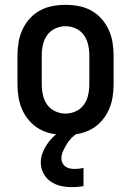

<svg xmlns="http://www.w3.org/2000/svg" viewBox="-20 -548 540 791"><path d="M250 8Q223 8 196 3Q169 -2 145 -15Q121 -28 102.5 -48.5Q84 -69 72.5 -94Q61 -119 56.5 -146Q52 -173 52 -200V-320Q52 -347 56.5 -374Q61 -401 72.5 -426Q84 -451 102.5 -471.5Q121 -492 145 -505Q169 -518 196 -523Q223 -528 250 -528Q277 -528 304 -523Q331 -518 355 -505Q379 -492 397.5 -471.5Q416 -451 427.5 -426Q439 -401 443.5 -374Q448 -347 448 -320V-200Q448 -173 443.5 -146Q439 -119 427.5 -94Q416 -69 397.5 -48.5Q379 -28 355 -15Q331 -2 304 3Q277 8 250 8ZM250 -80Q272 -80 292.5 -89.5Q313 -99 325.5 -116.5Q338 -134 343 -156Q348 -178 348 -200V-320Q348 -342 343 -364Q338 -386 325.5 -403.5Q313 -421 292.5 -430.5Q272 -440 250 -440Q228 -440 207.5 -430.5Q187 -421 174.5 -403.5Q162 -386 157 -364Q152 -342 152 -320V-200Q152 -178 157 -156Q162 -134 174.5 -116.5Q187 -99 207.5 -89.5Q228 -80 250 -80ZM276 223Q253 223 230.5 218Q208 213 189 200Q170 187 159 166Q148 145 148 122Q148 102 155 83Q162 64 173 47.5Q184 31 198 17Q212 3 229 -8H301V0Q287 8 275.5 19.5Q264 31 255.5 45Q247 59 240 74Q233 89 233 105Q233 115 237.5 124Q242 133 250 138.5Q258 144 268 146Q278 148 287 148Q297 148 306 147Q315 146 324 144V219Q312 221 300 222Q288 223 276 223Z"/></svg>

Font: Iosevka Semibold
Style: Regular
Weight: 600
Monospace: yes
Designer: Belleve Invis
Foundry: Belleve Invis
Version: Version 33.2.3; ttfautohint (v1.8.4)